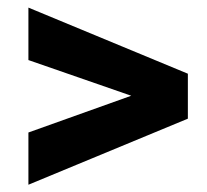

<svg xmlns="http://www.w3.org/2000/svg" viewBox="-20 -559 555 515"><path d="M56.2 -203.6 332 -302.2 56.2 -397.9V-538.6L483.9 -361.3V-240.7L56.2 -63.5Z"/></svg>

Font: Vazirmatn UI ExtraBold
Style: Regular
Weight: 800
Designer: Saber Rastikerdar
Foundry: Saber Rastikerdar
Version: Version 33.003